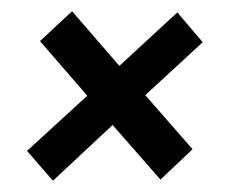

<svg xmlns="http://www.w3.org/2000/svg" viewBox="-20 -445 411 341"><path d="M28 -177 135 -275 51 -372 108 -425 192 -328 295 -423 340 -370 238 -276 322 -180 265 -126 180 -223 74 -124Z"/></svg>

Font: Zilla Slab SemiBold
Style: Regular
Weight: 600
Designer: Typotheque.com
Foundry: Typotheque type foundry
Version: Version 1.0; 2017